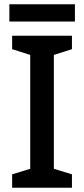

<svg xmlns="http://www.w3.org/2000/svg" viewBox="-20 -882 396 902"><path d="M332 -862H24V-781H332ZM318 0V-63L233 -89V-624L318 -651V-714H37V-651L122 -624V-89L37 -63V0Z"/></svg>

Font: Noto Sans Lisu Medium
Style: Regular
Weight: 500
Designer: Monotype Design Team. David Williams.
Foundry: Monotype Imaging Inc.
Version: Version 2.102